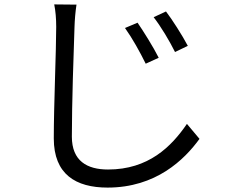

<svg xmlns="http://www.w3.org/2000/svg" viewBox="-20 -793 1040 871"><path d="M604 -690 547 -666C580 -620 615 -557 641 -504L700 -531C676 -579 629 -654 604 -690ZM733 -741 677 -715C711 -671 748 -609 774 -557L832 -585C808 -631 760 -706 733 -741ZM327 -772 226 -773C232 -744 235 -708 235 -671C235 -567 224 -313 224 -165C224 -2 324 58 468 58C687 58 816 -68 885 -163L828 -231C757 -127 653 -24 470 -24C375 -24 306 -63 306 -173C306 -322 314 -559 318 -671C319 -704 322 -739 327 -772Z"/></svg>

Font: GenYoGothic2 TW R
Style: Regular
Weight: 400
Version: Version 2.100;PS 2.1;hotconv 16.6.51;makeotf.lib2.5.65220 DE